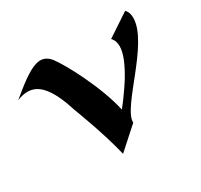

<svg xmlns="http://www.w3.org/2000/svg" viewBox="-147 -673 887 849"><g transform="rotate(-30 297.0 -248.5)"><path d="M364 -74C357 -152 596 -344 596 -476C596 -492 592 -508 580 -520L464 -443C476 -431 481 -415 481 -397C481 -361 461 -315 428 -260C428 -260 395 -206 349 -149C322 -276 233 -443 197 -490C181 -510 163 -518 145 -518C93 -518 14 -447 -27 -414C-8 -422 10 -426 27 -426C87 -426 130 -371 168 -250C168 -250 227 -99 256 23L364 -74Z"/></g></svg>

Font: Eagle Lake
Style: Regular
Weight: 400
Designer: Astigmatic (AOETI)
Foundry: Astigmatic (AOETI)
Version: Version 1.000